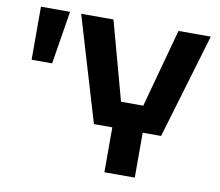

<svg xmlns="http://www.w3.org/2000/svg" viewBox="-77 -792 1011 884"><g transform="rotate(10 428.0 -350.0)"><path d="M45 -452V-700H181L141 -452ZM465 0V-210H379L233 -700H384L484 -333H588L688 -700H839L693 -210H607V0Z"/></g></svg>

Font: Tektur SemiBold
Style: Regular
Weight: 600
Designer: Adam Jagosz
Foundry: Adam Jagosz
Version: Version 1.005;gftools[0.9.30]